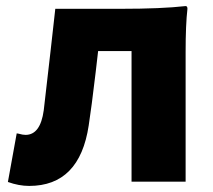

<svg xmlns="http://www.w3.org/2000/svg" viewBox="-20 -598 702 632"><path d="M76 14Q42 14 6 1L35 -159Q37 -159 41 -158Q55 -154 64 -154Q113 -154 124 -235Q132 -301 147 -435Q157 -525 162 -569H377Q512 -569 591 -578Q597 -578 597 -569Q591 -517 591 -427V-284V0H413V-430H303Q300 -407 295 -361Q281 -243 272 -185Q242 14 76 14Z"/></svg>

Font: GenSekiGothic TW H
Style: Regular
Weight: 900
Version: Version 1.501;PS 1;hotconv 16.6.51;makeotf.lib2.5.65220